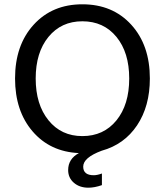

<svg xmlns="http://www.w3.org/2000/svg" viewBox="-20 -700 767 893"><path d="M416 115Q432 115 454 107V161Q420 173 391 173Q350 173 323.5 150Q297 127 297 91Q297 39 347 12Q213 6 131.5 -89Q50 -184 50 -335Q50 -490 136.5 -585Q223 -680 363 -680Q504 -680 590.5 -585Q677 -490 677 -335Q677 -206 617.5 -117Q558 -28 453 1Q367 33 367 75Q367 115 416 115ZM363 -67Q462 -67 521.5 -140Q581 -213 581 -335Q581 -456 521.5 -528.5Q462 -601 363 -601Q265 -601 205.5 -528.5Q146 -456 146 -335Q146 -214 205.5 -140.5Q265 -67 363 -67Z"/></svg>

Font: Atkinson Hyperlegible Pro
Style: Regular
Weight: 400
Designer: Elliott Scott, Megan Eiswerth, Linus Boman, Theodore Petrosky, Jacob Perez
Foundry: Braille Institute
Version: Version 1.5.1